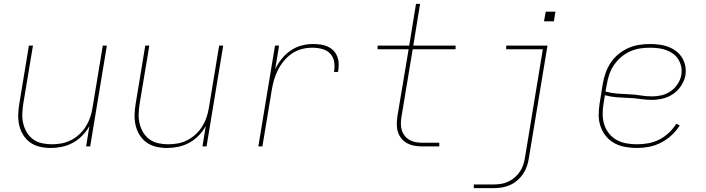

<svg xmlns="http://www.w3.org/2000/svg" viewBox="-20 -755 3640 990"><path d="M241 8Q212 8 184.5 1.5Q157 -5 135.5 -20.5Q114 -36 99.5 -59.5Q85 -83 79 -110Q73 -137 74 -165.5Q75 -194 80 -223L129 -520H150L100 -220Q96 -194 95 -168Q94 -142 100 -117.5Q106 -93 118.5 -72Q131 -51 151 -36.5Q171 -22 196 -16.5Q221 -11 247 -11Q272 -11 297 -15.5Q322 -20 345.5 -32Q369 -44 389 -62.5Q409 -81 423 -103.5Q437 -126 445 -150Q453 -174 457 -199L510 -520H531L445 0H424L441 -105Q426 -78 404 -55.5Q382 -33 355 -18.5Q328 -4 299 2Q270 8 241 8Z M841 8Q812 8 784.5 1.5Q757 -5 735.5 -20.5Q714 -36 699.5 -59.5Q685 -83 679 -110Q673 -137 674 -165.5Q675 -194 680 -223L729 -520H750L700 -220Q696 -194 695 -168Q694 -142 700 -117.5Q706 -93 718.5 -72Q731 -51 751 -36.5Q771 -22 796 -16.5Q821 -11 847 -11Q872 -11 897 -15.5Q922 -20 945.5 -32Q969 -44 989 -62.5Q1009 -81 1023 -103.5Q1037 -126 1045 -150Q1053 -174 1057 -199L1110 -520H1131L1045 0H1024L1041 -105Q1026 -78 1004 -55.5Q982 -33 955 -18.5Q928 -4 899 2Q870 8 841 8Z M1312 0 1398 -520H1419L1399 -398Q1412 -426 1432 -451Q1452 -476 1478 -494Q1504 -512 1534 -520Q1564 -528 1593 -528Q1613 -528 1632.5 -525.5Q1652 -523 1669.5 -515Q1687 -507 1700 -493.5Q1713 -480 1719.5 -462Q1726 -444 1726.5 -424Q1727 -404 1723 -384H1702Q1707 -410 1703 -435.5Q1699 -461 1682.5 -478.5Q1666 -496 1641 -502.5Q1616 -509 1590 -509Q1563 -509 1536 -502Q1509 -495 1485.5 -479Q1462 -463 1443.5 -440.5Q1425 -418 1412.5 -393Q1400 -368 1392.5 -341.5Q1385 -315 1381 -289L1333 0Z M2158 0Q2138 0 2117.5 -3.5Q2097 -7 2080 -16Q2063 -25 2050.5 -40Q2038 -55 2032 -74Q2026 -93 2026 -113.5Q2026 -134 2029 -155L2087 -501H1927V-520H2090L2125 -735H2146L2111 -520H2329V-501H2108L2050 -152Q2047 -134 2047 -116.5Q2047 -99 2052 -83Q2057 -67 2067.5 -54Q2078 -41 2092.5 -33Q2107 -25 2124 -22Q2141 -19 2158 -19H2245V0Z M2423 215V196H2527Q2545 196 2564 193Q2583 190 2601 181.5Q2619 173 2634.5 159.5Q2650 146 2661 129.5Q2672 113 2678 94.5Q2684 76 2687 57L2779 -501H2590V-520H2803L2707 60Q2704 81 2697 101.5Q2690 122 2677.5 141Q2665 160 2647.5 175Q2630 190 2610 199Q2590 208 2569 211.5Q2548 215 2527 215ZM2785 -645 2794 -695H2844L2836 -645Z M3264 8Q3233 8 3203 2.5Q3173 -3 3147.5 -17Q3122 -31 3104 -53.5Q3086 -76 3076.5 -103.5Q3067 -131 3067 -161.5Q3067 -192 3072 -223L3088 -323Q3093 -351 3102.5 -378.5Q3112 -406 3128.5 -431Q3145 -456 3168.5 -475.5Q3192 -495 3219 -507Q3246 -519 3274.5 -523.5Q3303 -528 3330 -528Q3355 -528 3379.5 -525Q3404 -522 3426 -513.5Q3448 -505 3466.5 -491Q3485 -477 3497 -457.5Q3509 -438 3513.5 -414.5Q3518 -391 3514 -366Q3509 -339 3492.5 -313.5Q3476 -288 3451.5 -271Q3427 -254 3398.5 -247Q3370 -240 3343 -240Q3312 -240 3281.5 -244.5Q3251 -249 3220 -250Q3189 -251 3158.5 -253.5Q3128 -256 3099 -264L3092 -220Q3087 -192 3087.5 -164.5Q3088 -137 3096 -112Q3104 -87 3120.5 -66.5Q3137 -46 3159.5 -33.5Q3182 -21 3209 -16Q3236 -11 3264 -11Q3292 -11 3321 -16Q3350 -21 3377.5 -34.5Q3405 -48 3428 -69.5Q3451 -91 3467 -117L3485 -108Q3467 -80 3442 -57Q3417 -34 3387.5 -19Q3358 -4 3326.5 2Q3295 8 3264 8ZM3343 -258Q3368 -258 3392.5 -264Q3417 -270 3438.5 -285Q3460 -300 3474.5 -322.5Q3489 -345 3493 -369Q3497 -390 3492.5 -411Q3488 -432 3477.5 -449Q3467 -466 3450.5 -478Q3434 -490 3414.5 -497Q3395 -504 3373.5 -506.5Q3352 -509 3331 -509Q3305 -509 3279 -505Q3253 -501 3228 -489.5Q3203 -478 3182 -460Q3161 -442 3145.5 -419Q3130 -396 3121.5 -371Q3113 -346 3109 -320L3102 -283Q3131 -275 3161.5 -272.5Q3192 -270 3222.5 -269Q3253 -268 3283 -263Q3313 -258 3343 -258Z"/></svg>

Font: Iosevka SS04 Thin Extended
Style: Italic
Weight: 100
Width: 7
Italic angle: -9°
Monospace: yes
Designer: Belleve Invis
Foundry: Belleve Invis
Version: Version 19.0.0; ttfautohint (v1.8.4)